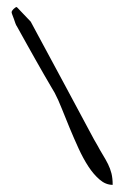

<svg xmlns="http://www.w3.org/2000/svg" viewBox="-20 -515 347 540"><path d="M12.7 -480.5Q12.7 -484.4 18.1 -489.7Q23.4 -495.1 27.3 -495.1L66.4 -454.1Q73.2 -441.4 87.9 -414.1Q102.5 -386.7 121.1 -352.5Q139.6 -318.4 159.7 -280.8Q179.7 -243.2 198.2 -209Q216.8 -174.8 231.4 -147Q246.1 -119.1 253.9 -106.4Q261.7 -91.8 269.5 -79.1Q277.3 -66.4 283.7 -53.7Q290 -41 293.5 -27.3Q296.9 -13.7 296.9 4.9Q277.3 4.9 260.3 -9.8Q243.2 -24.4 228.5 -46.9Q213.9 -69.3 200.7 -98.1Q187.5 -127 175.8 -155.3Q164.1 -183.6 153.8 -209.5Q143.6 -235.4 133.8 -253.9Q130.9 -258.8 122.6 -272.9Q114.3 -287.1 103 -306.6Q91.8 -326.2 79.6 -347.7Q67.4 -369.1 56.6 -388.7Q45.9 -408.2 38.1 -421.9Q30.3 -435.5 27.3 -441.4Q25.4 -443.4 23.4 -449.2Q21.5 -455.1 19 -461.9Q16.6 -468.8 14.6 -473.6Q12.7 -478.5 12.7 -480.5Z"/></svg>

Font: The Girl Next Door
Style: Regular
Weight: 400
Designer: Kimberly Geswein
Foundry: Kimberly Geswein
Version: Version 1.002 2010